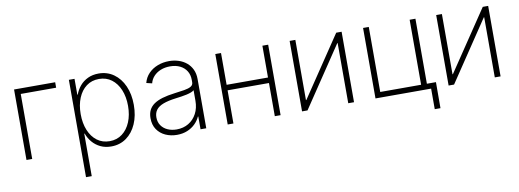

<svg xmlns="http://www.w3.org/2000/svg" viewBox="-60 -887 3885 1437"><g transform="rotate(-10 1883.0 -169.0)"><path d="M394 -535.6V-494.1H125V0H81.5V-535.6Z M498 204.1V-535.6H541V-415H544.4Q557.1 -450.7 581.8 -480Q606.4 -509.3 642.6 -526.4Q678.7 -543.5 724.6 -543.5Q789.6 -543.5 839.1 -508.3Q888.7 -473.1 916.5 -410.6Q944.3 -348.1 944.3 -267.1Q944.3 -185.1 916.7 -122.6Q889.2 -60.1 839.8 -24.7Q790.5 10.7 724.6 10.7Q679.2 10.7 643.3 -6.6Q607.4 -23.9 582.5 -53.2Q557.6 -82.5 544.9 -118.7H541.5V204.1ZM720.2 -30.3Q774.9 -30.3 815.4 -60.8Q856 -91.3 878.2 -144.8Q900.4 -198.2 900.4 -267.1Q900.4 -335.9 878.2 -389.2Q856 -442.4 815.7 -472.7Q775.4 -502.9 720.2 -502.9Q665 -502.9 624.8 -472.9Q584.5 -442.9 562.5 -389.6Q540.5 -336.4 540.5 -267.1Q540.5 -197.8 562.5 -144.3Q584.5 -90.8 624.8 -60.5Q665 -30.3 720.2 -30.3Z M1224.1 10.7Q1177.2 10.7 1137.5 -7.3Q1097.7 -25.4 1073.7 -60.5Q1049.8 -95.7 1049.8 -146.5Q1049.8 -181.6 1062.5 -207.3Q1075.2 -232.9 1100.8 -251Q1126.5 -269 1165.8 -280.8Q1205.1 -292.5 1259.3 -299.3Q1302.7 -304.7 1335.2 -310.1Q1367.7 -315.4 1385.7 -325.9Q1403.8 -336.4 1403.8 -357.4V-376Q1403.8 -414.1 1386.2 -442.6Q1368.7 -471.2 1336.4 -487.3Q1304.2 -503.4 1260.7 -503.4Q1220.7 -503.4 1188.7 -490.2Q1156.7 -477.1 1135.7 -454.1Q1114.7 -431.2 1107.4 -401.4L1064.5 -411.6Q1075.2 -453.1 1103.8 -482.7Q1132.3 -512.2 1172.9 -527.8Q1213.4 -543.5 1260.3 -543.5Q1298.3 -543.5 1332.3 -532.5Q1366.2 -521.5 1392.1 -500Q1418 -478.5 1432.9 -447Q1447.8 -415.5 1447.8 -374V0H1404.3V-97.2H1401.4Q1387.7 -66.9 1362.8 -42.5Q1337.9 -18.1 1303 -3.7Q1268.1 10.7 1224.1 10.7ZM1229 -29.8Q1280.3 -29.8 1319.6 -53.5Q1358.9 -77.1 1381.3 -119.4Q1403.8 -161.6 1403.8 -216.8V-296.9Q1395.5 -289.6 1380.9 -283.9Q1366.2 -278.3 1347.2 -273.9Q1328.1 -269.5 1306.2 -266.4Q1284.2 -263.2 1261.7 -260.3Q1203.1 -252.9 1166 -238.8Q1128.9 -224.6 1111.6 -201.7Q1094.2 -178.7 1094.2 -145Q1094.2 -109.4 1111.8 -83.5Q1129.4 -57.6 1160.2 -43.7Q1190.9 -29.8 1229 -29.8Z M1982.4 -293.9V-252H1642.6V-293.9ZM1654.3 -535.6V0H1610.8V-535.6ZM2012.7 -535.6V0H1968.8V-535.6Z M2570.8 0H2526.9V-457H2523.9L2217.3 0H2175.8V-535.6H2219.2V-78.1H2222.2L2529.8 -535.6H2570.8Z M2733.9 0V-535.6H2777.3V-41.5H3087.9V-535.6H3131.8V0ZM3156.7 156.2V0H3109.4V-41.5H3200.7L3200.2 156.2Z M3684.6 0H3640.6V-457H3637.7L3331.1 0H3289.6V-535.6H3333V-78.1H3335.9L3643.6 -535.6H3684.6Z"/></g></svg>

Font: Inter 20pt ExtraLight
Style: Regular
Weight: 250
Version: Version 4.001;git-66647c0bb